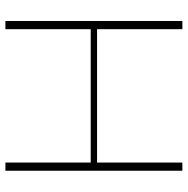

<svg xmlns="http://www.w3.org/2000/svg" viewBox="-12 -698 710 727"><g transform="rotate(-90 343.5 -335.0)"><path d="M60 -670V0H91V-323H596V0H627V-670H596V-347H91V-670Z"/></g></svg>

Font: LT Wave Thin
Style: Regular
Weight: 100
Designer: Daniel Lyons
Version: Version 2.5 (Glyphs App)